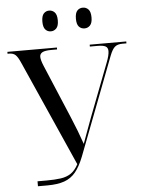

<svg xmlns="http://www.w3.org/2000/svg" viewBox="-60 -957 744 1004"><g transform="rotate(-5 312.0 -455.0)"><path d="M413 -801Q395 -801 383.5 -813.5Q372 -826 372 -855Q372 -885 383.5 -897.5Q395 -910 413 -910Q430 -910 442 -897.5Q454 -885 454 -855Q454 -826 442 -813.5Q430 -801 413 -801ZM236 -801Q219 -801 207.5 -813.5Q196 -826 196 -855Q196 -885 207.5 -897.5Q219 -910 236 -910Q253 -910 265 -897.5Q277 -885 277 -855Q277 -826 265 -813.5Q253 -801 236 -801ZM98 0V-26H146Q189 -26 220.5 -30.5Q252 -35 274 -50Q296 -65 313 -97L67 -651Q54 -681 42 -692.5Q30 -704 8 -704H0V-714H260V-704H231Q197 -704 183 -696.5Q169 -689 169 -673Q169 -656 183 -623L301 -343Q317 -305 330.5 -270Q344 -235 356 -200Q368 -233 380.5 -267Q393 -301 406 -336L512 -612Q527 -650 527 -672Q527 -690 514.5 -697Q502 -704 473 -704H432V-714H624V-704H603Q577 -704 563 -692Q549 -680 536 -646L340 -134Q320 -83 296 -54Q272 -25 236.5 -12.5Q201 0 147 0Z"/></g></svg>

Font: Noto Serif Display SemiCondensed
Style: Regular
Weight: 400
Width: 4
Designer: Monotype Design Team
Foundry: Monotype Imaging Inc.
Version: Version 2.009